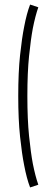

<svg xmlns="http://www.w3.org/2000/svg" viewBox="-20 -791 228 842"><path d="M60 -370Q60 -474 68 -549Q76 -624 86 -674Q97 -732 112 -771L148 -759Q135 -722 124 -667Q115 -619 107.5 -546Q100 -473 100 -370Q100 -267 107.5 -194Q115 -121 124 -73Q135 -18 148 19L112 31Q97 -8 86 -66Q76 -116 68 -191.5Q60 -267 60 -370Z"/></svg>

Font: Exetegue Light
Style: Regular
Weight: 300
Designer: Fábio Duarte Martins
Foundry: Fábio Duarte Martins
Version: Version 0.001